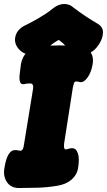

<svg xmlns="http://www.w3.org/2000/svg" viewBox="-63 -919 537 964"><path d="M32 25Q-8 25 -28 -4.5Q-48 -34 -41 -74Q-34 -120 -21 -142Q-8 -164 8 -165Q18 -166 24.5 -164.5Q31 -163 39 -162Q49 -163 52.5 -172.5Q56 -182 57 -191L103 -473Q105 -486 101.5 -493Q98 -500 90 -500Q83 -500 75.5 -499.5Q68 -499 61 -497Q43 -493 38 -506.5Q33 -520 35.5 -544Q38 -568 42 -596Q49 -637 76.5 -660.5Q104 -684 141 -687Q238 -695 331 -687Q368 -684 388.5 -660.5Q409 -637 402 -596Q395 -555 376 -529Q357 -503 338 -507Q334 -508 330 -509Q326 -510 318 -510Q311 -510 308 -500Q305 -490 303 -481L259 -199Q257 -185 259 -177Q261 -169 267 -169Q272 -169 281 -172Q290 -175 299 -175Q319 -175 328 -149.5Q337 -124 329 -74Q323 -40 295.5 -16.5Q268 7 223 14Q174 22 126 23.5Q78 25 32 25ZM427 -800Q455 -784 454 -754.5Q453 -725 433 -695L431 -693Q414 -666 390 -654.5Q366 -643 342.5 -644Q319 -645 303 -657Q280 -672 267.5 -687Q255 -702 237 -715Q233 -720 225 -715Q203 -702 186 -687Q169 -672 141 -657Q114 -641 83 -645Q52 -649 33 -671L31 -673Q6 -702 14.5 -736.5Q23 -771 60 -790Q83 -801 110 -816Q137 -831 162 -847Q187 -863 203 -877Q231 -899 259 -899Q287 -899 306 -881Q334 -859 366 -838Q398 -817 427 -800Z"/></svg>

Font: Winky Sans Black
Style: Italic
Weight: 900
Italic angle: -8.97852°
Designer: Simon Atzbach
Foundry: typofactur
Version: Version 1.205